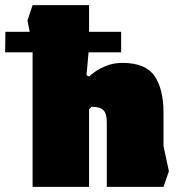

<svg xmlns="http://www.w3.org/2000/svg" viewBox="-73 -728 702 748"><path d="M54 0V-548L34 -648L54 -708H274V-546L264 -435L274 -430Q279 -435 296 -447.5Q313 -460 341 -471.5Q369 -483 404 -483Q494 -483 529 -432Q564 -381 564 -289V-159L585 -61L564 0H343V-253Q343 -285 330 -298.5Q317 -312 284 -312L274 -302V0ZM-53 -524 -52 -604H399V-524Z"/></svg>

Font: Rowdies
Style: Bold
Weight: 700
Designer: Jaikishan Patel
Version: Version 1.000; ttfautohint (v1.8.3)